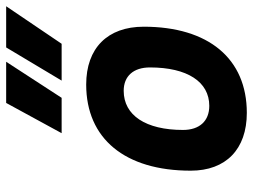

<svg xmlns="http://www.w3.org/2000/svg" viewBox="-122 -714 845 642"><g transform="rotate(-90 301.0 -392.5)"><path d="M245.1 9.8C426.3 9.8 533.2 -118.2 533.2 -335C533.2 -456.1 461.4 -527.3 339.8 -527.3C158.7 -527.3 51.8 -397.5 51.8 -177.7C51.8 -60.1 123.5 9.8 245.1 9.8ZM268.6 -115.7C217.8 -115.7 188 -148.4 188 -203.6C188 -328.1 236.8 -401.9 318.8 -401.9C368.2 -401.9 397 -369.1 397 -314C397 -189.5 349.1 -115.7 268.6 -115.7ZM353 -609.4H476.1L601.6 -794.9H463.9ZM177.2 -609.4H295.4L416 -794.9H278.3Z"/></g></svg>

Font: Cascadia Code
Style: Bold Italic
Weight: 700
Italic angle: -10°
Monospace: yes
Designer: Aaron Bell
Foundry: Saja Typeworks
Version: Version 2404.023